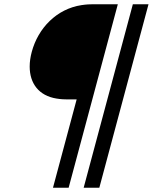

<svg xmlns="http://www.w3.org/2000/svg" viewBox="-20 -740 717 901"><path d="M228.6 141H302.1L532.9 -720H414.9C403.9 -720 385.2 -719.5 362.8 -716C246.1 -698.5 159 -608.5 129 -496.5C122.5 -472.3 119.3 -449.2 119.3 -427.6C119.3 -349.1 161.8 -290.8 245.3 -277.5C265.8 -274 284.2 -273.5 295.2 -273.5H339.7ZM372.6 141H446.1L676.9 -720H603.4Z"/></svg>

Font: Manrope
Style: RegularItalic
Weight: 400
Italic angle: -15°
Designer: Mikhail Sharanda
Foundry: Mikhail Sharanda
Version: Version 4.502;hotconv 1.0.109;makeotfexe 2.5.65596